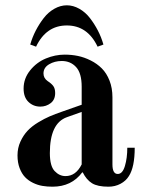

<svg xmlns="http://www.w3.org/2000/svg" viewBox="-20 -692 548 724"><path d="M168 -115Q168 -66 186 -47Q204 -28 227 -28Q266 -28 288 -72V-270L232 -250Q168 -227 168 -115ZM46 -106Q46 -134 57 -158Q68 -182 84 -199Q100 -216 124 -230.5Q148 -245 168 -253.5Q188 -262 214 -271L288 -297V-365Q288 -416 267 -439Q246 -462 213 -462Q186 -462 165 -449.5Q144 -437 144 -415Q144 -397 160 -386Q174 -377 181 -367.5Q188 -358 188 -341Q188 -316 171 -303Q154 -290 132 -290Q106 -290 87.5 -307.5Q69 -325 69 -358Q69 -396 93.5 -426.5Q118 -457 153 -471.5Q188 -486 224 -486Q250 -486 274 -481Q298 -476 322 -464Q346 -452 364 -434Q382 -416 393 -388Q404 -360 404 -325V-72Q404 -36 424 -36Q442 -36 451 -66Q460 -96 460 -135H488Q488 -62 466 -28Q455 -10 434.5 1Q414 12 389 12Q348 12 327 -1Q306 -14 292 -42H290Q250 12 178 12Q158 12 140 9Q122 6 104.5 -2.5Q87 -11 74.5 -24Q62 -37 54 -58Q46 -79 46 -106ZM94 -524Q102 -552 115 -577Q128 -602 145 -624Q162 -646 185 -659Q208 -672 232 -672Q256 -672 279 -659Q302 -646 319 -624Q336 -602 349 -577Q362 -552 370 -524L348 -516Q310 -596 232 -596Q154 -596 116 -516Z"/></svg>

Font: Old Standard TT
Style: Bold
Weight: 700
Designer: Alexey Kryukov <alexios@thessalonica.org.ru>
Version: Version 2.2